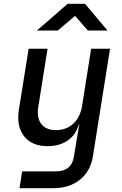

<svg xmlns="http://www.w3.org/2000/svg" viewBox="-20 -805 640 1005"><path d="M82 180 96 92H272Q355 92 367 14L378 -53L395 -155H393Q378 -100 335 -70Q292 -40 229 -40Q147 -40 106 -92Q65 -144 79 -232L130 -550H229L180 -243Q172 -187 196.5 -155.5Q221 -124 273 -124Q327 -124 363.5 -157.5Q400 -191 410 -252L457 -550H556L466 15Q453 92 398 136Q343 180 258 180ZM173 -645 334 -785H425L543 -645H440L373 -722L282 -645Z"/></svg>

Font: JetBrains Mono NL Medium
Style: Italic
Weight: 500
Italic angle: -9°
Monospace: yes
Designer: Philipp Nurullin, Konstantin Bulenkov
Foundry: JetBrains
Version: Version 2.305; ttfautohint (v1.8.4.7-5d5b)